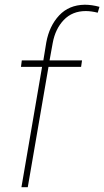

<svg xmlns="http://www.w3.org/2000/svg" viewBox="-20 -780 435 800"><path d="M317.9 -501.5H182.1L95.7 0H69.3L155.3 -501.5H67.4L70.8 -528.3H160.6L172.9 -603.5Q185.5 -671.9 226.3 -715.6Q267.1 -759.3 333 -760.3Q362.3 -760.3 394.5 -751.5L387.2 -727.1Q359.9 -733.9 337.4 -733.9Q281.2 -733.9 245.8 -696.8Q210.4 -659.7 199.7 -601.1L186.5 -528.3H321.8Z"/></svg>

Font: Mardoto Thin
Style: Italic
Weight: 250
Italic angle: -12°
Designer: Christian Robertson, Vahan Hovhannisyan
Foundry: Google
Version: Version 1.000